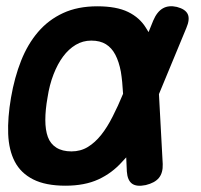

<svg xmlns="http://www.w3.org/2000/svg" viewBox="-20 -580 640 610"><path d="M497 -59Q498 -31 485 -15Q472 1 443 8Q414 14 399.5 3.5Q385 -7 383 -35L381 -80Q375 -73 368 -66Q336 -30 292.5 -10Q249 10 188 10Q125 10 85.5 -10Q46 -30 27 -66.5Q8 -103 6 -154.5Q4 -206 15 -270Q26 -334 47 -387Q68 -440 101 -478.5Q134 -517 180.5 -538.5Q227 -560 289 -560Q350 -560 387 -542Q424 -524 444 -491Q448 -485 452 -478L467 -515Q479 -543 497.5 -553.5Q516 -564 542 -558Q569 -551 576.5 -535Q584 -519 572 -491L485 -281ZM371 -282Q369 -321 364 -352Q358 -384 346.5 -406Q335 -428 316.5 -439.5Q298 -451 270 -451Q243 -451 220.5 -437.5Q198 -424 180.5 -400.5Q163 -377 150 -343.5Q137 -310 131 -270Q124 -231 124 -199Q124 -167 132 -145Q140 -123 159 -111Q178 -99 207 -99Q236 -99 259 -113Q282 -127 301.5 -151.5Q321 -176 338 -210Q355 -243 371 -282Z"/></svg>

Font: Maple Mono SemiBold
Style: Italic
Weight: 600
Italic angle: -10°
Monospace: yes
Designer: subframe7536
Version: Version 7.000